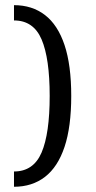

<svg xmlns="http://www.w3.org/2000/svg" viewBox="-20 -603 371 745"><path d="M34.3 121.7V62.4Q109.9 62.4 141.4 -11.3Q172.8 -85.1 172.8 -230.7Q172.8 -376.3 141.4 -450Q109.9 -523.7 34.3 -523.7V-583Q104.8 -583 154.6 -544.6Q204.4 -506.2 230.4 -428.3Q256.4 -350.5 256.4 -230.7Q256.4 -110.8 230.4 -33Q204.4 44.8 154.6 83.3Q104.8 121.7 34.3 121.7Z"/></svg>

Font: Rokkitt SemiBold
Style: Regular
Weight: 600
Designer: Vernon Adams
Foundry: Vernon Adams
Version: Version 3.103